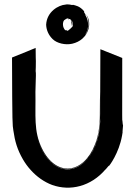

<svg xmlns="http://www.w3.org/2000/svg" viewBox="-20 -846 618 878"><path d="M221 -667C240 -648 279 -639 310 -646C384 -663 405 -738 374 -780C376 -776 379 -770 381 -763C388 -739 385 -716 376 -696C374 -693 372 -689 369 -686C377 -698 382 -713 383 -727C384 -745 379 -763 370 -778C374 -777 366 -787 364 -790C364 -791 366 -790 367 -790C364 -792 363 -795 365 -793L364 -795L365 -794C345 -819 324 -821 314 -824C311 -824 312 -823 310 -823C295 -827 280 -826 280 -825C248 -823 194 -793 191 -733C192 -706 204 -684 219 -669ZM274 -754C276 -756 289 -764 290 -762C290 -763 291 -763 291 -763L289 -758C287 -754 293 -766 291 -761L290 -758L292 -762H294L292 -757C294 -759 295 -758 295 -758C307 -766 307 -734 309 -727C313 -736 309 -748 304 -756C306 -753 308 -751 309 -747L306 -755C312 -747 314 -737 313 -727C313 -725 293 -705 288 -705L289 -708C289 -708 288 -707 288 -706L287 -705C287 -705 286 -705 285 -706L286 -710C284 -706 283 -708 283 -708C277 -704 270 -720 269 -725C267 -734 267 -747 274 -754ZM289 -760 290 -762C289 -762 289 -762 289 -760ZM367 -681C364 -677 360 -674 357 -671ZM542 -276C541 -276 541 -284 540 -292C538 -308 539 -257 539 -581L439 -621C439 -588 438 -440 438 -353V-381C437 -301 441 -262 423 -205C414 -176 400 -147 381 -123C414 -165 435 -227 437 -289L438 -428C434 -314 444 -260 414 -185C363 -52 237 -32 171 -169C133 -248 144 -317 142 -426C142 -447 145 -507 144 -512C142 -528 144 -516 144 -567C144 -567 143 -587 143 -627C120 -617 124 -619 102 -610C72 -598 83 -602 35 -583C36 -268 37 -277 41 -250C48 -200 59 -162 85 -117C95 -100 107 -83 121 -68C147 -39 181 -14 219 0C301 29 396 7 463 -72C463 -71 462 -71 462 -70L478 -89C478 -88 477 -86 477 -86C480 -87 524 -146 538 -225C543 -251 539 -232 541 -253C544 -278 542 -271 542 -276ZM225 -94C183 -125 158 -181 148 -232C164 -152 216 -70 292 -73C329 -74 361 -96 384 -125C427 -181 436 -245 438 -306V-289C432 -123 319 -25 225 -94ZM345 -90C325 -77 302 -70 276 -74C301 -71 325 -77 345 -90ZM462 -70C461 -69 461 -69 460 -68Z"/></svg>

Font: HIVNotRetro
Style: Regular
Weight: 400
Designer: Feorag
Foundry: Feorag
Version: Version 1.000;PS 001.000;hotconv 1.0.88;makeotf.lib2.5.64775